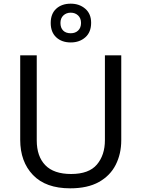

<svg xmlns="http://www.w3.org/2000/svg" viewBox="-20 -1015 771 1045"><path d="M640 -252Q640 -178 610 -118.5Q580 -59 518.5 -24.5Q457 10 362 10Q229 10 159.5 -62.5Q90 -135 90 -254V-714H180V-251Q180 -164 226.5 -116Q273 -68 367 -68Q464 -68 507.5 -119.5Q551 -171 551 -252V-714H640ZM365 -784Q316 -784 286 -812Q256 -840 256 -890Q256 -940 286 -967.5Q316 -995 365 -995Q412 -995 444 -967.5Q476 -940 476 -891Q476 -840 444.5 -812Q413 -784 365 -784ZM365 -834Q390 -834 405.5 -849Q421 -864 421 -890Q421 -916 405 -931Q389 -946 365 -946Q341 -946 325 -931Q309 -916 309 -890Q309 -864 323.5 -849Q338 -834 365 -834Z"/></svg>

Font: Noto Sans Deseret
Style: Regular
Weight: 400
Designer: Monotype Design Team
Foundry: Monotype Imaging Inc.
Version: Version 2.001; ttfautohint (v1.8.4.7-5d5b)